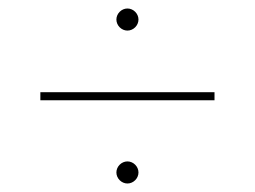

<svg xmlns="http://www.w3.org/2000/svg" viewBox="-20 -576 600 452"><path d="M75 -340H485V-359H75ZM280 -144C294 -144 306 -156 306 -170C306 -184 294 -196 280 -196C266 -196 254 -184 254 -170C254 -156 266 -144 280 -144ZM280 -504C294 -504 306 -516 306 -530C306 -544 294 -556 280 -556C266 -556 254 -544 254 -530C254 -516 266 -504 280 -504Z"/></svg>

Font: Chess Sans Thin
Style: Regular
Weight: 100
Designer: Wolf Bōese
Foundry: Wolf Bōese
Version: Version 7.223;Glyphs 3.3 (3306)